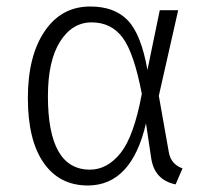

<svg xmlns="http://www.w3.org/2000/svg" viewBox="-20 -554 631 585"><path d="M126 -261.2Q126 -37.1 253.9 -37.1Q307.1 -37.1 347.7 -88.1Q388.2 -139.2 412.1 -268.1Q388.2 -393.1 353.5 -439.5Q318.8 -485.8 259.3 -485.8Q199.7 -485.8 162.8 -427Q126 -368.2 126 -261.2ZM254.9 -534.2Q329.1 -534.2 369.6 -491.7Q410.2 -449.2 429.2 -340.8L466.8 -522.9H522.9L463.9 -262.2L494.1 -91.8Q500 -53.7 536.1 -41L515.1 7.8Q451.2 -5.4 440.9 -70.8L424.8 -178.2Q380.9 10.7 248 11.2Q161.1 11.2 113 -57.9Q64.9 -127 64.9 -255.1Q64.9 -383.3 116 -458.7Q167 -534.2 254.9 -534.2Z"/></svg>

Font: FiraSans-Light
Style: Regular
Weight: 300
Designer: Carrois Corporate & Edenspiekermann AG
Foundry: Carrois Corporate GbR & Edenspiekermann AG
Version: Version 3.106;PS 003.106;hotconv 1.0.70;makeotf.lib2.5.58329